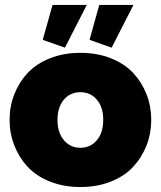

<svg xmlns="http://www.w3.org/2000/svg" viewBox="-20 -751 654 781"><path d="M244.1 -557.1 153.8 -588.9 193.8 -731H333ZM434.1 -557.1 344.2 -588.9 383.8 -731H522.9ZM19 -263.2Q19 -318.4 38.1 -367.2Q57.1 -416 92.3 -453.9Q127.4 -491.7 183.1 -513.9Q238.8 -536.1 307.1 -536.1Q375.5 -536.1 431.2 -513.9Q486.8 -491.7 522 -453.9Q557.1 -416 576.2 -367.2Q595.2 -318.4 595.2 -263.2Q595.2 -208.5 576.2 -159.7Q557.1 -110.8 522 -72.8Q486.8 -34.7 431.2 -12.5Q375.5 9.8 307.1 9.8Q238.8 9.8 183.1 -12.5Q127.4 -34.7 92.3 -72.8Q57.1 -110.8 38.1 -159.7Q19 -208.5 19 -263.2ZM307.1 -376Q265.6 -376 239.7 -345.5Q213.9 -314.9 213.9 -263.2Q213.9 -211.4 240 -180.7Q266.1 -149.9 307.1 -149.9Q348.1 -149.9 374 -180.7Q399.9 -211.4 399.9 -263.2Q399.9 -314.9 374 -345.5Q348.1 -376 307.1 -376Z"/></svg>

Font: Rawline Black
Style: Regular
Weight: 900
Designer: Matt McInerney, Pablo Impallari, Rodrigo Fuenzalida
Foundry: Matt McInerney, Pablo Impallari, Rodrigo Fuenzalida
Version: Version 4.020;PS 004.020;hotconv 1.0.88;makeotf.lib2.5.64775